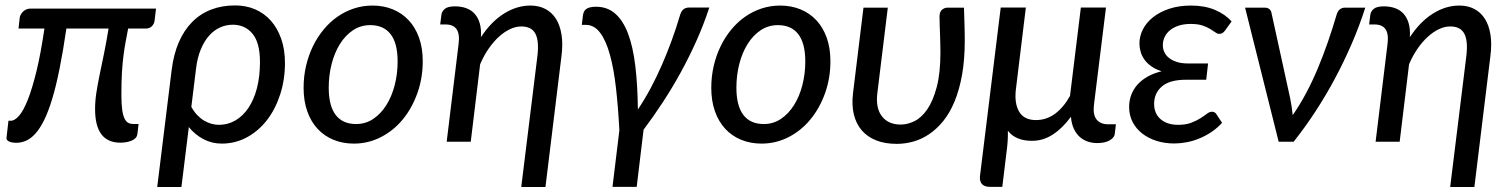

<svg xmlns="http://www.w3.org/2000/svg" viewBox="-20 -536 5714 726"><path d="M570 -503.5 564.5 -458Q563 -445.5 554.2 -436.8Q545.5 -428 531 -428H464.5Q459.5 -401.5 455 -377.8Q450.5 -354 447 -326.5Q443.5 -299 441.2 -263.8Q439 -228.5 439 -178.5Q439 -143 442 -121.2Q445 -99.5 451 -87.5Q457 -75.5 465.5 -71.2Q474 -67 485 -67H504L499.5 -29Q497.5 -13 479 -4.8Q460.5 3.5 435 3.5Q339.5 3.5 339.5 -123.5Q339.5 -153.5 344.2 -184.2Q349 -215 356.2 -250.8Q363.5 -286.5 372.5 -329.5Q381.5 -372.5 390.5 -428H231Q218.5 -342 205.2 -276.2Q192 -210.5 177.5 -162.5Q163 -114.5 147.2 -82.5Q131.5 -50.5 114.2 -31.2Q97 -12 78.8 -4Q60.5 4 41 4Q35 4 28.2 3Q21.5 2 16 -0.2Q10.5 -2.5 7.2 -6Q4 -9.5 4.5 -14.5L12 -79.5H21.5Q35.5 -79.5 52 -98.2Q68.5 -117 85 -158.5Q101.5 -200 117.8 -266.2Q134 -332.5 148 -428H50L54.5 -468.5Q55 -474 58.2 -480.2Q61.5 -486.5 66.8 -491.8Q72 -497 79.2 -500.2Q86.5 -503.5 95 -503.5Z M629 -271Q636.5 -331 656.2 -376.5Q676 -422 706.8 -453Q737.5 -484 778.5 -499.8Q819.5 -515.5 869 -515.5Q910 -515.5 944.5 -500.8Q979 -486 1004 -458Q1029 -430 1043.2 -389.5Q1057.5 -349 1057.5 -298Q1057.5 -235 1039.5 -179.2Q1021.5 -123.5 989.8 -82.2Q958 -41 914 -17Q870 7 818.5 7Q781 7 749 -10Q717 -27 694 -55.5L666 171H574.5ZM703.5 -132Q713 -114.5 725.2 -101.5Q737.5 -88.5 751.2 -80.2Q765 -72 779.5 -68Q794 -64 808 -64Q841.5 -64 870 -80.5Q898.5 -97 919.2 -127.8Q940 -158.5 951.5 -202.5Q963 -246.5 963 -301.5Q963 -374 935 -408.2Q907 -442.5 860 -442.5Q835.5 -442.5 812.8 -432.5Q790 -422.5 771.2 -401.8Q752.5 -381 739.2 -349.2Q726 -317.5 721 -274.5Z M1326.5 -67Q1362.5 -67 1391.5 -86.5Q1420.5 -106 1441 -138.8Q1461.5 -171.5 1472.5 -214.2Q1483.5 -257 1483.5 -303.5Q1483.5 -372.5 1457 -406.8Q1430.5 -441 1380 -441Q1344 -441 1315 -421.8Q1286 -402.5 1265.5 -369.8Q1245 -337 1234 -294.2Q1223 -251.5 1223 -204.5Q1223 -136 1249.2 -101.5Q1275.5 -67 1326.5 -67ZM1318 7Q1276.5 7 1241.5 -7.2Q1206.5 -21.5 1181.2 -48.5Q1156 -75.5 1142 -114.8Q1128 -154 1128 -204Q1128 -247 1137.2 -286.8Q1146.5 -326.5 1163.2 -361Q1180 -395.5 1203.5 -424Q1227 -452.5 1256 -472.8Q1285 -493 1318.5 -504Q1352 -515 1388.5 -515Q1430 -515 1465 -500.8Q1500 -486.5 1525.2 -459.5Q1550.5 -432.5 1564.5 -393.5Q1578.5 -354.5 1578.5 -304.5Q1578.5 -240.5 1558.2 -183.8Q1538 -127 1503 -84.5Q1468 -42 1420.2 -17.5Q1372.5 7 1318 7Z M2042.5 171H1951L2012 -323.5Q2019 -381 2004.5 -408.5Q1990 -436 1951 -436Q1930.5 -436 1909 -426Q1887.5 -416 1867 -397.5Q1846.5 -379 1828 -352.5Q1809.5 -326 1795.5 -293L1760 0H1669L1714 -369Q1719 -407.5 1706.5 -425.5Q1694 -443.5 1665 -443.5H1644.5L1649 -479.5Q1650.5 -493 1662 -502.5Q1673.5 -512 1700.5 -512Q1723.5 -512 1742.5 -505.2Q1761.5 -498.5 1774.5 -484.2Q1787.5 -470 1794 -448Q1800.5 -426 1798.5 -395.5Q1837.5 -454.5 1886 -484.8Q1934.5 -515 1985.5 -515Q2017.5 -515 2042 -502.2Q2066.5 -489.5 2082 -465.2Q2097.5 -441 2103.2 -405.2Q2109 -369.5 2103 -323.5Z M2296 170.5 2322 -43.5Q2317.5 -130 2309.2 -203Q2301 -276 2286.2 -329.2Q2271.5 -382.5 2249.2 -412.2Q2227 -442 2194.5 -442H2180L2184 -476Q2185 -484 2187.5 -490.2Q2190 -496.5 2195.5 -501Q2201 -505.5 2210.2 -508Q2219.5 -510.5 2234 -510.5Q2276.5 -510.5 2306.2 -484.5Q2336 -458.5 2354.8 -409Q2373.5 -359.5 2382.2 -287.2Q2391 -215 2392 -122Q2417.5 -160 2440.5 -203Q2463.5 -246 2483.2 -291.5Q2503 -337 2520 -383.5Q2537 -430 2550.5 -476Q2555.5 -493.5 2564 -500.5Q2572.5 -507.5 2585.5 -507.5H2662Q2641.5 -444.5 2614.2 -383.5Q2587 -322.5 2555 -264Q2523 -205.5 2487 -150.5Q2451 -95.5 2413.5 -45.5L2387.5 170.5Z M2868 -67Q2904 -67 2933 -86.5Q2962 -106 2982.5 -138.8Q3003 -171.5 3014 -214.2Q3025 -257 3025 -303.5Q3025 -372.5 2998.5 -406.8Q2972 -441 2921.5 -441Q2885.5 -441 2856.5 -421.8Q2827.5 -402.5 2807 -369.8Q2786.5 -337 2775.5 -294.2Q2764.5 -251.5 2764.5 -204.5Q2764.5 -136 2790.8 -101.5Q2817 -67 2868 -67ZM2859.5 7Q2818 7 2783 -7.2Q2748 -21.5 2722.8 -48.5Q2697.5 -75.5 2683.5 -114.8Q2669.5 -154 2669.5 -204Q2669.5 -247 2678.8 -286.8Q2688 -326.5 2704.8 -361Q2721.5 -395.5 2745 -424Q2768.5 -452.5 2797.5 -472.8Q2826.5 -493 2860 -504Q2893.5 -515 2930 -515Q2971.5 -515 3006.5 -500.8Q3041.5 -486.5 3066.8 -459.5Q3092 -432.5 3106 -393.5Q3120 -354.5 3120 -304.5Q3120 -240.5 3099.8 -183.8Q3079.5 -127 3044.5 -84.5Q3009.5 -42 2961.8 -17.5Q2914 7 2859.5 7Z M3337 -507 3297.5 -184Q3290.5 -127.5 3314.8 -96.2Q3339 -65 3386 -65Q3411.5 -65 3438 -78Q3464.5 -91 3486.2 -122.5Q3508 -154 3522 -206.8Q3536 -259.5 3536 -338.5Q3536 -352.5 3535.5 -370Q3535 -387.5 3534.5 -405.8Q3534 -424 3533.2 -442Q3532.5 -460 3532.5 -476Q3533.5 -493 3543 -500Q3552.5 -507 3561.5 -507H3625Q3625.5 -493 3626 -476Q3626.5 -459 3627 -442Q3627.5 -425 3627.8 -409.5Q3628 -394 3628 -383Q3628 -310.5 3617.8 -253.2Q3607.5 -196 3589.5 -152.5Q3571.5 -109 3546.8 -78.5Q3522 -48 3493.5 -28.8Q3465 -9.5 3433.8 -0.8Q3402.5 8 3371 8Q3326.5 8 3293 -5.2Q3259.5 -18.5 3238.2 -43.5Q3217 -68.5 3208.5 -104Q3200 -139.5 3205.5 -184L3245 -507Z M3859 -507.5 3821 -195.5Q3815.5 -143.5 3834.2 -112.8Q3853 -82 3897 -82Q3937 -82 3969.5 -106Q4002 -130 4026 -173.5L4067 -507.5H4162L4116.5 -139.5Q4112 -101.5 4126.8 -83.8Q4141.5 -66 4170 -66H4199.5L4195 -28Q4193 -15.5 4175.8 -5.2Q4158.5 5 4129 5Q4109.5 5 4092.2 -1Q4075 -7 4061.8 -19.2Q4048.5 -31.5 4040 -50.2Q4031.5 -69 4029.5 -94.5Q3998 -51.5 3961.2 -27.5Q3924.5 -3.5 3882 -3.5Q3820.5 -3.5 3791 -41.5Q3791.5 -22.5 3790.2 -2.5Q3789 17.5 3786.5 34.5L3770 170.5H3723Q3702.5 170.5 3693 160Q3683.5 149.5 3685.5 130L3764 -507.5Z M4612.5 -421Q4606 -412.5 4601 -410.2Q4596 -408 4589 -408Q4583 -408 4575.2 -413.8Q4567.5 -419.5 4555.5 -426.8Q4543.5 -434 4526 -439.8Q4508.5 -445.5 4482.5 -445.5Q4456.5 -445.5 4436.8 -439Q4417 -432.5 4403.8 -421.5Q4390.5 -410.5 4383.8 -396Q4377 -381.5 4377 -365Q4377 -350.5 4383.2 -337.8Q4389.5 -325 4401.8 -315.8Q4414 -306.5 4431.8 -301.2Q4449.5 -296 4472.5 -296H4548L4541 -234.5H4465Q4403 -234.5 4373.5 -209.2Q4344 -184 4344 -142.5Q4344 -125.5 4350 -111Q4356 -96.5 4367.8 -86Q4379.5 -75.5 4396.2 -69.8Q4413 -64 4434.5 -64Q4464 -64 4484.2 -71.8Q4504.5 -79.5 4519 -88.8Q4533.5 -98 4543.5 -105.8Q4553.5 -113.5 4562.5 -113.5Q4573.5 -113.5 4579 -105L4601 -71.5Q4582 -51 4559.8 -36.2Q4537.5 -21.5 4514 -12Q4490.5 -2.5 4466.5 2Q4442.5 6.5 4420.5 6.5Q4384.5 6.5 4353.5 -3.2Q4322.5 -13 4299.2 -31Q4276 -49 4262.8 -74.5Q4249.5 -100 4249.5 -131.5Q4249.5 -155 4257.2 -176.2Q4265 -197.5 4280.2 -215Q4295.5 -232.5 4318.5 -245.8Q4341.5 -259 4372.5 -266.5Q4349 -274 4332.8 -285.8Q4316.5 -297.5 4306.8 -311.5Q4297 -325.5 4292.8 -341Q4288.5 -356.5 4288.5 -371.5Q4288.5 -399 4301.5 -424.8Q4314.5 -450.5 4339.5 -470.5Q4364.5 -490.5 4401 -502.8Q4437.5 -515 4484 -515Q4535.5 -515 4574.2 -498.5Q4613 -482 4637 -455Z M5142.5 -507Q5120 -437 5090.5 -369Q5061 -301 5026.5 -236.8Q4992 -172.5 4953 -113Q4914 -53.5 4871.5 0H4815L4688 -507H4762.5Q4773 -507 4779.5 -501.8Q4786 -496.5 4787.5 -488.5L4858 -166.5Q4861.5 -149.5 4864 -133Q4866.5 -116.5 4868 -100.5Q4895.5 -140 4919.2 -184.8Q4943 -229.5 4963.2 -278Q4983.5 -326.5 5001 -377Q5018.5 -427.5 5033.5 -478.5Q5038 -494.5 5046.5 -500.8Q5055 -507 5064.5 -507Z M5555 171H5463.5L5524.5 -323.5Q5531.5 -381 5517 -408.5Q5502.5 -436 5463.5 -436Q5443 -436 5421.5 -426Q5400 -416 5379.5 -397.5Q5359 -379 5340.5 -352.5Q5322 -326 5308 -293L5272.5 0H5181.5L5226.5 -369Q5231.5 -407.5 5219 -425.5Q5206.5 -443.5 5177.5 -443.5H5157L5161.5 -479.5Q5163 -493 5174.5 -502.5Q5186 -512 5213 -512Q5236 -512 5255 -505.2Q5274 -498.5 5287 -484.2Q5300 -470 5306.5 -448Q5313 -426 5311 -395.5Q5350 -454.5 5398.5 -484.8Q5447 -515 5498 -515Q5530 -515 5554.5 -502.2Q5579 -489.5 5594.5 -465.2Q5610 -441 5615.8 -405.2Q5621.5 -369.5 5615.5 -323.5Z"/></svg>

Font: Lato Medium
Style: Italic
Weight: 500
Italic angle: -7°
Designer: Lukasz Dziedzic
Foundry: tyPoland Lukasz Dziedzic
Version: Version 2.006; 2014-01-15